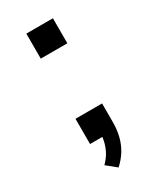

<svg xmlns="http://www.w3.org/2000/svg" viewBox="-164 -548 616 738"><g transform="rotate(-30 144.0 -178.5)"><path d="M135 133 92 98Q109 81 119 63.5Q129 46 134.5 26Q140 6 141 -16L159 0H85V-112H203V-30Q203 3 196 32Q189 61 174 86Q159 111 135 133ZM85 -379V-490H203V-379Z"/></g></svg>

Font: Nunito Sans 10pt Expanded
Style: Regular
Weight: 400
Width: 7
Designer: Vernon Adams
Foundry: Vernon Adams
Version: Version 3.101;gftools[0.9.27]